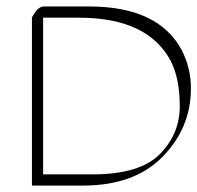

<svg xmlns="http://www.w3.org/2000/svg" viewBox="-20 -555 619 602"><path d="M115.2 -499.5V-8.3H270.5Q418.9 -8.3 481.4 -72Q543.9 -135.7 543.7 -222.7Q543.5 -309.6 515.1 -364.3Q443.4 -499 228.5 -499.5ZM80.1 -499Q80.1 -502.4 91.8 -518.6Q103.5 -534.7 118.7 -534.7H259.3Q476.6 -534.7 549.8 -397.9Q578.6 -341.8 578.6 -277.8Q578.6 -154.3 490 -63.7Q401.4 26.9 239.7 26.9H82Q80.1 26.9 80.1 24.9Z"/></svg>

Font: ML-NILA01_NewLipi
Style: Regular
Weight: 400
Designer: CLT@C-DIT
Version: Version ML-NILA01_NewLipi 2.